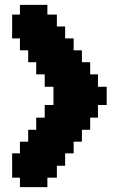

<svg xmlns="http://www.w3.org/2000/svg" viewBox="-20 -770 484 790"><path d="M351 -236H317V-187H283V-139H248V-88H214V-39H175V0H62V-39H30V-139H62V-187H96V-236H129V-286H164V-338H200V-413H164V-464H129V-514H96V-563H62V-612H30V-710H62V-750H175V-710H214V-661H248V-612H283V-563H317V-514H351V-464H383V-413H419V-338H383V-286H351Z"/></svg>

Font: DNF Bit Bit TTF
Style: Regular
Weight: 400
Designer: Kim So-Yeon
Foundry: NEOPLE Inc.
Version: Version 1.000;September 28, 2022;FontCreator 14.0.0.2872 64-